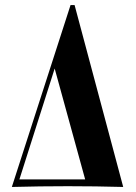

<svg xmlns="http://www.w3.org/2000/svg" viewBox="-20 -742 540 762"><path d="M276 -722 469 0Q360 -3 249 -3Q138 -3 27 0L260 -722ZM197 -470 57 -30H318Z"/></svg>

Font: Playfair Display
Style: Bold
Weight: 700
Designer: Claus Eggers Sørensen
Foundry: Claus Eggers Sørensen
Version: Version 1.203